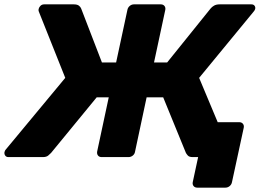

<svg xmlns="http://www.w3.org/2000/svg" viewBox="-29 -720 1191 880"><path d="M874.9 140Q864.3 140 858.3 132.8Q852.4 125.5 854.4 114.9L879.1 0H856.8L840.6 -160H1067.4Q1078.4 -160 1084.3 -152.7Q1090.2 -145.5 1088.2 -134.9L1034.2 114.9Q1032.2 125.5 1023.7 132.8Q1015.1 140 1004.1 140ZM1123.2 -700Q1133 -700 1137.7 -693.7Q1142.5 -687.4 1140.5 -678.8Q1138.9 -672.9 1133.7 -667L883.7 -363.1L1021.6 -33.8Q1023.6 -28.8 1021.6 -22.8Q1020.2 -13.4 1012.2 -6.7Q1004.2 0 994.9 0H854.1Q838.3 0 831.9 -7.2Q825.5 -14.5 823.1 -19.2L719 -273.8H643L589.9 -24.7Q588.2 -13.9 579.5 -6.9Q570.7 0 560.1 0H436.7Q426.1 0 420.4 -6.9Q414.6 -13.9 416.2 -25.1L469.4 -273.8H414.1L205.1 -19.2Q200.7 -14.5 192.1 -7.2Q183.5 0 167.6 0H9.5Q0.1 0 -4.9 -6.7Q-9.9 -13.4 -8.5 -22.8Q-7.5 -25.1 -6.4 -28.4Q-5.2 -31.8 -3.2 -33.8L270.1 -363.1L148.9 -667Q146.5 -673.1 148.1 -678.8Q150.1 -687.4 156.9 -693.7Q163.6 -700 173.4 -700H309.4Q324.5 -700 332.3 -694.3Q340.1 -688.6 343.1 -680.6L438.2 -433.7H503.2L555 -674.9Q557 -685.5 565.6 -692.8Q574.1 -700 584.7 -700H708.1Q718.7 -700 724.7 -692.8Q730.6 -685.5 728.6 -674.9L676.9 -433.7H737.1L935.9 -680.6Q942.3 -688.6 952.3 -694.3Q962.4 -700 976.9 -700Z"/></svg>

Font: Rubik Light
Style: Italic
Weight: 300
Italic angle: -12°
Designer: Hubert and Fischer
Foundry: Hubert and Fischer
Version: Version 2.300;gftools[0.9.30]